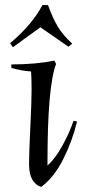

<svg xmlns="http://www.w3.org/2000/svg" viewBox="-20 -725 339 760"><path d="M202 -472Q168 -382 168 -86V-70Q198 -96 227 -148.5Q256 -201 271 -247L285 -244Q266 -166 230 -94.5Q194 -23 143 15Q95 -1 95 -76Q95 -118 100 -220Q105 -322 105 -368Q105 -414 103 -442Q65 -445 25 -456V-470Q121 -470 195 -485ZM140 -617 31 -538 20 -554Q107 -627 148 -705H170Q189 -652 209.5 -618.5Q230 -585 266 -552L251 -540Z"/></svg>

Font: Almendra
Style: Italic
Weight: 400
Italic angle: -12°
Designer: Ana Sanfelippo
Foundry: Ana Sanfelippo
Version: Version 1.004